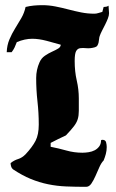

<svg xmlns="http://www.w3.org/2000/svg" viewBox="-20 -723 449 743"><path d="M79 -696Q95 -700 111 -701.5Q127 -703 144 -703Q169 -703 194.5 -698Q220 -693 244.5 -686.5Q269 -680 294 -675Q319 -670 345 -670Q353 -670 360.5 -672.5Q368 -675 376 -677L381 -696Q386 -696 391 -697Q396 -698 400 -701Q400 -693 401 -686.5Q402 -680 402 -672Q402 -663 397.5 -651.5Q393 -640 387 -628Q381 -616 375 -604.5Q369 -593 366 -584Q364 -579 363.5 -572Q363 -565 361.5 -558.5Q360 -552 357 -547Q354 -542 347 -540Q329 -535 314.5 -536.5Q300 -538 290 -536.5Q280 -535 274.5 -525Q269 -515 269 -487Q269 -446 277 -411.5Q285 -377 285 -342Q285 -312 285 -294Q285 -276 281 -262.5Q277 -249 266.5 -235Q256 -221 235 -199Q220 -192 205.5 -185Q191 -178 176 -170V-155Q207 -149 237 -140.5Q267 -132 299 -132Q310 -132 323 -134Q336 -136 346.5 -141.5Q357 -147 364 -156.5Q371 -166 371 -180Q373 -182 376 -182Q388 -182 390.5 -172.5Q393 -163 393 -154Q393 -140 389.5 -127Q386 -114 381 -102Q372 -93 364.5 -76Q357 -59 349.5 -42Q342 -25 333.5 -12.5Q325 0 313 0Q272 0 236 -1.5Q200 -3 166 -10Q132 -17 99 -30.5Q66 -44 30 -68Q25 -72 23 -79Q21 -86 21 -92Q35 -103 50 -107.5Q65 -112 79 -126Q105 -154 117.5 -178Q130 -202 130 -241Q130 -286 125 -330.5Q120 -375 120 -421Q120 -453 133 -482Q140 -498 154 -507.5Q168 -517 181.5 -523Q195 -529 205 -535Q215 -541 215 -550Q191 -557 160.5 -565Q130 -573 105 -573Q76 -573 45 -560Q41 -549 36.5 -539.5Q32 -530 25 -521H6Q7 -548 16.5 -570.5Q26 -593 38.5 -613Q51 -633 62.5 -653Q74 -673 79 -696Z"/></svg>

Font: CAT Schmalfette Thannhaeuser
Style: Regular
Weight: 700
Designer: Peter Wiegel nach Herbert Thanhaeuser 1939/40
Foundry: CAT-Fonts, Peter Wiegel
Version: Version 1.000